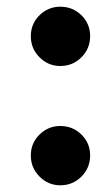

<svg xmlns="http://www.w3.org/2000/svg" viewBox="-20 -540 335 573"><path d="M160 -520Q124 -520 98 -494.5Q72 -469 72 -432Q72 -395 98 -369Q124 -343 160 -343Q197 -343 223 -369Q249 -395 249 -432Q249 -469 223 -494.5Q197 -520 160 -520ZM160 -164Q124 -164 98 -138.5Q72 -113 72 -76Q72 -39 98 -13Q124 13 160 13Q197 13 223 -13Q249 -39 249 -76Q249 -113 223 -138.5Q197 -164 160 -164Z"/></svg>

Font: Nebula Sans Semibold
Style: Regular
Weight: 600
Designer: Paul D. Hunt for Adobe (as Source Sans)
Foundry: Nebula Entertainment & Broadcasting LLC
Version: Version 1.010